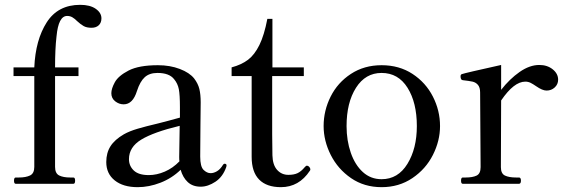

<svg xmlns="http://www.w3.org/2000/svg" viewBox="-20 -761 2337 795"><path d="M400 -685Q400 -667 389 -656.5Q378 -646 359 -646Q339 -646 326.5 -653Q314 -660 300 -673Q289 -684 279.5 -689.5Q270 -695 258 -695Q240 -695 229 -674Q218 -653 214 -610Q208 -559 208 -482H305V-446H208V-70Q208 -43 225 -34.5Q242 -26 271 -26H284Q291 -26 291 -13Q291 0 284 0H45Q38 0 38 -13Q38 -26 45 -26H58Q87 -26 104.5 -34.5Q122 -43 122 -70V-446H36V-482H122Q127 -596 173.5 -668.5Q220 -741 312 -741Q353 -741 376.5 -724.5Q400 -708 400 -685Z M918 -76 917 -70Q903 -29 872 -8.5Q841 12 811 12Q778 12 757.5 -7Q737 -26 728 -58Q692 -23 644.5 -4.5Q597 14 550 14Q490 14 455 -14Q420 -42 420 -90Q420 -128 437.5 -155.5Q455 -183 493 -205Q516 -218 550 -228Q584 -238 635 -250Q653 -255 675.5 -260.5Q698 -266 725 -274V-317Q725 -368 720.5 -391.5Q716 -415 701 -433Q681 -459 632 -459Q599 -459 579.5 -441.5Q560 -424 547 -384Q530 -329 492 -329Q473 -329 457 -341.5Q441 -354 441 -375Q441 -394 455.5 -420.5Q470 -447 512.5 -469Q555 -491 634 -491Q684 -491 724.5 -475.5Q765 -460 784 -436Q800 -415 805.5 -392.5Q811 -370 811 -337Q811 -282 810 -245L809 -113Q809 -71 823 -57.5Q837 -44 852 -44Q865 -44 878.5 -52Q892 -60 903 -78Q906 -83 910 -83Q918 -83 918 -76ZM723 -93Q722 -99 722 -111L724 -240Q616 -214 565 -183Q514 -152 514 -102Q514 -74 534 -55Q554 -36 596 -36Q629 -36 662.5 -50.5Q696 -65 723 -93Z M1022 -112V-446H939V-482Q980 -493 1007 -513.5Q1034 -534 1054 -574.5Q1074 -615 1087 -683H1108V-482H1238V-446H1107V-205L1108 -118Q1109 -78 1127.5 -57.5Q1146 -37 1174 -37Q1197 -37 1212 -44Q1227 -51 1242 -69Q1247 -75 1251 -75Q1256 -75 1260.5 -70Q1265 -65 1265 -60Q1265 -56 1263 -54Q1218 14 1143 14Q1084 14 1053 -17.5Q1022 -49 1022 -112Z M1320 -239Q1320 -303 1349 -361Q1378 -419 1433 -455Q1488 -491 1560 -491Q1633 -491 1688 -455Q1743 -419 1772.5 -361Q1802 -303 1802 -239Q1802 -178 1772.5 -119.5Q1743 -61 1687.5 -23.5Q1632 14 1560 14Q1488 14 1433.5 -23.5Q1379 -61 1349.5 -119.5Q1320 -178 1320 -239ZM1706 -239Q1706 -336 1667.5 -397.5Q1629 -459 1560 -459Q1493 -459 1454 -397.5Q1415 -336 1415 -239Q1415 -179 1432.5 -128.5Q1450 -78 1482.5 -48.5Q1515 -19 1560 -19Q1628 -19 1667 -82.5Q1706 -146 1706 -239Z M2291 -431Q2291 -412 2277 -399Q2263 -386 2243 -386Q2226 -386 2200 -404Q2187 -413 2177 -418Q2167 -423 2155 -423Q2108 -423 2055 -345L2054 -69Q2054 -42 2071 -34Q2088 -26 2117 -26H2129Q2137 -26 2137 -13Q2137 0 2129 0H1896Q1889 0 1889 -13Q1889 -26 1896 -26H1908Q1937 -26 1953.5 -34Q1970 -42 1970 -69L1968 -378Q1968 -399 1959 -409.5Q1950 -420 1936.5 -423Q1923 -426 1896 -429Q1887 -430 1887 -445Q1887 -452 1892 -454Q1906 -459 2055 -492V-389Q2090 -434 2131.5 -463Q2173 -492 2213 -492Q2246 -492 2268.5 -474Q2291 -456 2291 -431Z"/></svg>

Font: Shippori Mincho Medium
Style: Regular
Weight: 500
Designer: FONTDASU
Foundry: FONTDASU / Google Inc. / but / Adobe
Version: Version 3.110; ttfautohint (v1.8.3)